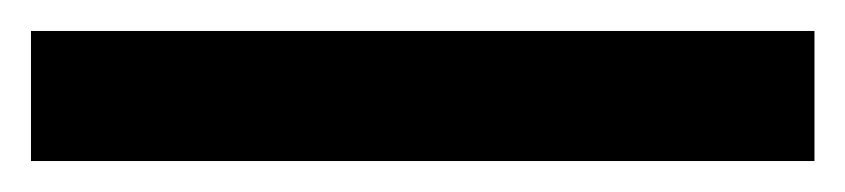

<svg xmlns="http://www.w3.org/2000/svg" viewBox="-23 -864 546 124"><path d="M503 -760H-3V-844H503Z"/></svg>

Font: Noto Sans Hebrew Thin SemiBold
Style: Regular
Weight: 600
Version: Version 3.001